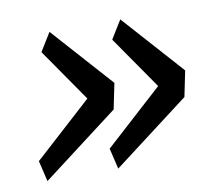

<svg xmlns="http://www.w3.org/2000/svg" viewBox="-55 -551 609 537"><g transform="rotate(-10 249.5 -283.0)"><path d="M39 -78 256 -243 271 -316 117 -488 85 -436 189 -286 25 -137ZM240 -78 457 -243 472 -316 318 -488 286 -436 390 -286 226 -137Z"/></g></svg>

Font: Braiins Sans
Style: Italic
Weight: 400
Italic angle: -11.31°
Designer: Mike Abbink, Paul van der Laan, Pieter van Rosmalen, Jiri Chlebus, Lubos Buracinsky
Foundry: Bold Monday, Sudetype
Version: Version 1.000;hotconv 1.0.109;makeotfexe 2.5.65596